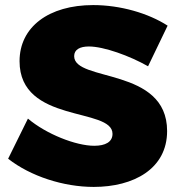

<svg xmlns="http://www.w3.org/2000/svg" viewBox="-20 -730 695 756"><path d="M563 -469 640 -629C564 -678 454 -710 347 -710C172 -710 57 -624 57 -489C57 -242 423 -309 423 -203C423 -171 395 -156 351 -156C279 -156 162 -202 90 -263L12 -105C100 -36 230 6 349 6C506 6 638 -65 638 -214C638 -467 272 -406 272 -509C272 -535 295 -547 330 -547C389 -547 491 -510 563 -469Z"/></svg>

Font: Montserrat ExtraBold
Style: Regular
Weight: 800
Designer: Julieta Ulanovsky
Foundry: Julieta Ulanovsky
Version: Version 4.000